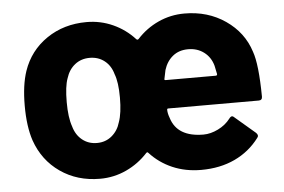

<svg xmlns="http://www.w3.org/2000/svg" viewBox="-43 -581 958 647"><g transform="rotate(-5 436.0 -257.0)"><path d="M722 -156Q727 -163 732 -163Q735 -163 739 -159L808 -100Q817 -91 810 -83Q777 -39 727 -15.5Q677 8 613 8Q560 8 516 -11Q472 -30 440 -65Q437 -69 433 -65Q402 -31 360 -11.5Q318 8 271 8Q194 8 136.5 -32Q79 -72 55 -141Q39 -189 39 -259Q39 -329 55 -376Q78 -443 136 -482.5Q194 -522 271 -522Q318 -522 360 -503Q402 -484 433 -450Q437 -446 441 -450Q472 -484 513.5 -503Q555 -522 602 -522Q681 -522 740.5 -481Q800 -440 821 -374Q837 -330 838 -220Q838 -208 826 -208H520Q516 -208 516 -204Q516 -192 522 -176Q542 -110 631 -110Q655 -110 680.5 -122.5Q706 -135 722 -156ZM361 -259Q361 -311 350 -339Q342 -368 321 -384.5Q300 -401 271 -401Q242 -401 221 -384.5Q200 -368 191 -339Q181 -312 181 -259Q181 -207 192 -176Q200 -147 221 -130Q242 -113 271 -113Q300 -113 321 -130.5Q342 -148 350 -176Q361 -206 361 -259ZM522 -338Q521 -334 516 -309Q514 -304 520 -304H689Q694 -304 694 -309Q689 -334 688 -338Q680 -367 657.5 -384Q635 -401 604 -401Q573 -401 552 -384Q531 -367 522 -338Z"/></g></svg>

Font: Amber EN
Style: Bold
Weight: 700
Designer: Jeremy Tribby
Foundry: Tribby Type
Version: Version 1.408 November 24, 2021